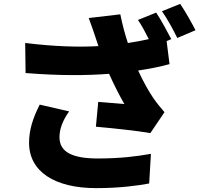

<svg xmlns="http://www.w3.org/2000/svg" viewBox="-20 -898 1040 991"><path d="M910 -878 816 -840C843 -802 875 -743 895 -702L989 -742C972 -776 936 -840 910 -878ZM337 -323 185 -358C148 -285 130 -225 130 -161C130 -12 263 73 476 73C603 73 696 59 750 49L759 -104C688 -91 599 -80 486 -80C355 -80 287 -112 287 -190C287 -231 303 -276 337 -323ZM110 -676 112 -521C289 -507 426 -508 543 -517C569 -459 597 -404 622 -361C594 -363 532 -368 487 -372L475 -244C566 -236 695 -222 756 -211L829 -319C809 -342 789 -366 770 -394C750 -423 720 -475 693 -534C753 -543 809 -554 855 -567L840 -686L864 -696C846 -731 811 -796 786 -833L692 -795C711 -768 731 -730 748 -696C714 -688 678 -682 640 -676C625 -721 612 -770 601 -824L438 -805C452 -768 465 -729 473 -705L488 -660C384 -654 261 -658 110 -676Z"/></svg>

Font: Noto Sans KR Black
Style: Regular
Weight: 900
Designer: Ryoko NISHIZUKA 西塚涼子 (kana, bopomofo & ideographs); Paul D. Hunt (Latin, Greek & Cyrillic); Sandoll Communications 산돌커뮤니
Foundry: Adobe
Version: Version 2.004;hotconv 1.0.118;makeotfexe 2.5.65603